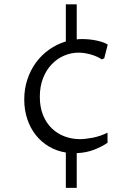

<svg xmlns="http://www.w3.org/2000/svg" viewBox="-20 -805 624 904"><path d="M486.3 -132.8Q461.4 -115.2 424.3 -100.6Q387.2 -85.9 341.3 -84V79.6H290V-86.9Q246.6 -93.8 210.7 -115Q174.8 -136.2 148.9 -168.7Q123 -201.2 108.6 -243.9Q94.2 -286.6 94.2 -336.4Q94.2 -387.2 109.1 -431.6Q124 -476.1 150.1 -511.5Q176.3 -546.9 212.2 -572Q248 -597.2 290 -609.9V-784.7H341.3V-619.6Q353.5 -621.1 367.2 -621.1Q383.3 -621.1 400.4 -619.4Q417.5 -617.7 433.8 -614.3Q450.2 -610.8 464.1 -606Q478 -601.1 487.3 -595.2L470.7 -530.3L459.5 -525.4Q449.2 -532.2 436.3 -538.1Q423.3 -543.9 408.9 -548.1Q394.5 -552.2 379.4 -554.7Q364.3 -557.1 349.6 -557.1Q314.9 -557.1 282.2 -543.2Q249.5 -529.3 223.9 -502.7Q198.2 -476.1 182.9 -437.5Q167.5 -398.9 167.5 -349.1Q167.5 -299.8 182.9 -262.5Q198.2 -225.1 224.4 -200.2Q250.5 -175.3 284.4 -162.6Q318.4 -149.9 356 -149.9Q382.3 -149.9 417.2 -156.7Q452.1 -163.6 486.3 -180.2Z"/></svg>

Font: Proza Libre
Style: Light
Weight: 300
Designer: Jasper de Waard
Foundry: Jasper de Waard
Version: Version 1.000; ttfautohint (v1.4.1.8-43bc)